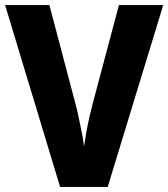

<svg xmlns="http://www.w3.org/2000/svg" viewBox="-20 -734 661 754"><path d="M621 -714 403 0H216L0 -714H174L277 -324Q282 -306 288.5 -275Q295 -244 301.5 -212Q308 -180 310 -159Q313 -180 318.5 -211.5Q324 -243 331 -274Q338 -305 343 -323L447 -714Z"/></svg>

Font: Noto Sans Armenian SemiCondensed ExtraBold
Style: Regular
Weight: 800
Width: 4
Designer: Monotype Design Team
Foundry: Monotype Imaging Inc.
Version: Version 2.008; ttfautohint (v1.8.4.7-5d5b)